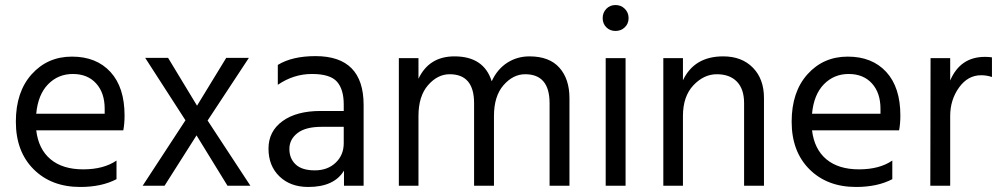

<svg xmlns="http://www.w3.org/2000/svg" viewBox="-20 -738 3971 763"><path d="M124 -286H396V-306Q396 -369 362 -406.5Q328 -444 269.5 -444Q211 -444 171 -403Q131 -362 124 -286ZM299 5Q184 5 113.5 -65.5Q43 -136 43 -254.5Q43 -373 106 -443Q169 -513 266 -513Q363 -513 419 -452Q475 -391 475 -279Q475 -247 470 -220H124Q133 -145 181 -105Q229 -65 310.5 -65Q392 -65 443 -100V-26Q384 5 299 5Z M634 0H547L717 -260L557 -508H648L763 -318L879 -508H969L805 -259L975 0H884L761 -200Z M1205 5Q1134 5 1090.5 -37Q1047 -79 1047 -147.5Q1047 -216 1102.5 -256.5Q1158 -297 1254 -297H1346V-323Q1346 -383 1319 -413.5Q1292 -444 1219.5 -444Q1147 -444 1084 -401V-480Q1141 -515 1234 -515Q1425 -515 1425 -321V0H1347V-60Q1308 5 1205 5ZM1346 -169V-234H1258Q1194 -234 1162 -209Q1130 -184 1130 -146Q1130 -108 1155 -84.5Q1180 -61 1231 -61Q1282 -61 1314 -91.5Q1346 -122 1346 -169Z M2243 0H2164V-328Q2164 -443 2067 -443Q2019 -443 1981 -399.5Q1943 -356 1943 -277V0H1864V-328Q1864 -443 1767 -443Q1719 -443 1681 -399.5Q1643 -356 1643 -277V0H1565V-507H1643V-425Q1685 -514 1786 -514Q1903 -514 1934 -415Q1956 -463 1995.5 -488.5Q2035 -514 2084 -514Q2163 -514 2203 -469Q2243 -424 2243 -348Z M2463 -703Q2478 -688 2478 -666Q2478 -644 2463 -629.5Q2448 -615 2426 -615Q2404 -615 2389.5 -629.5Q2375 -644 2375 -666Q2375 -688 2389.5 -703Q2404 -718 2426 -718Q2448 -718 2463 -703ZM2466 0H2387V-507H2466Z M3016 0H2937V-328Q2937 -384 2908.5 -413.5Q2880 -443 2828.5 -443Q2777 -443 2735.5 -399Q2694 -355 2694 -277V0H2616V-507H2694V-419Q2739 -514 2854 -514Q2928 -514 2972 -469Q3016 -424 3016 -349Z M3207 -286H3479V-306Q3479 -369 3445 -406.5Q3411 -444 3352.5 -444Q3294 -444 3254 -403Q3214 -362 3207 -286ZM3382 5Q3267 5 3196.5 -65.5Q3126 -136 3126 -254.5Q3126 -373 3189 -443Q3252 -513 3349 -513Q3446 -513 3502 -452Q3558 -391 3558 -279Q3558 -247 3553 -220H3207Q3216 -145 3264 -105Q3312 -65 3393.5 -65Q3475 -65 3526 -100V-26Q3467 5 3382 5Z M3756 0H3677L3678 -507H3756V-418Q3796 -512 3894 -512Q3912 -512 3922 -510V-432Q3901 -439 3879 -439Q3826 -439 3791 -390Q3756 -341 3756 -277Z"/></svg>

Font: Hind Mysuru
Style: Regular
Weight: 400
Designer: Manushi Parikh, Hitesh Malaviya
Foundry: Indian Type Foundry
Version: Version 0.703;PS 1.0;hotconv 1.0.86;makeotf.lib2.5.63406